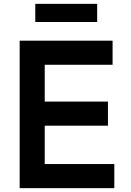

<svg xmlns="http://www.w3.org/2000/svg" viewBox="-20 -976 677 996"><path d="M82 -765H564V-640H212V-449H540V-324H212V-125H573V0H82ZM484 -956V-862H163V-956Z"/></svg>

Font: Application Semibold
Style: Regular
Weight: 600
Designer: Wei Huang
Foundry: Wei Huang
Version: Version 0.012